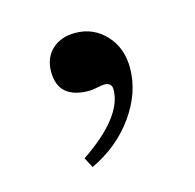

<svg xmlns="http://www.w3.org/2000/svg" viewBox="-52 -155 353 348"><g transform="rotate(-15 125.0 19.5)"><path d="M83 141 73 122Q156 66 156 15Q156 2 142 2Q138 2 128.5 4Q119 6 113 6Q55 6 55 -45Q55 -71 71.5 -86.5Q88 -102 115 -102Q149 -102 172 -77.5Q195 -53 195 -15Q195 31 164.5 74Q134 117 83 141Z"/></g></svg>

Font: STIX MathJax Main
Style: Regular
Weight: 400
Designer: MicroPress Inc., with final additions and corrections provided by Coen Hoffman, Elsevier (retired)
Version: Version 1.1.1